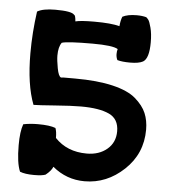

<svg xmlns="http://www.w3.org/2000/svg" viewBox="-53 -776 739 836"><g transform="rotate(5 317.0 -358.0)"><path d="M48 -120Q48 -180 60 -212Q90 -218 124 -218Q176 -218 201 -208Q207 -193 207 -165Q260 -109 346 -109Q400 -109 435 -138.5Q470 -168 470 -217Q470 -271 427 -291Q384 -311 304 -311Q262 -311 190 -305.5Q118 -300 97 -300Q64 -386 64 -523Q64 -613 77 -706Q102 -721 156 -721Q228 -721 239 -706Q245 -705 247 -678Q271 -684 329 -684Q403 -684 440 -674Q442 -699 449 -716Q472 -728 511 -728Q535 -728 553 -723Q557 -720 562.5 -713Q568 -706 575 -679.5Q582 -653 582 -616Q582 -545 556 -530Q538 -520 500 -520Q465 -520 444 -526Q438 -538 438 -552Q438 -564 441 -574Q419 -588 330 -588Q220 -588 196 -580Q182 -561 182 -523Q182 -503 188.5 -468Q195 -433 206 -429L216 -430H240H267Q365 -430 432.5 -414Q500 -398 534 -368.5Q568 -339 581.5 -307Q595 -275 595 -235Q595 -130 519.5 -59Q444 12 347 12Q268 12 207 -39Q200 -21 176 -2Q161 4 126 4Q86 4 64 -5Q48 -42 48 -120Z"/></g></svg>

Font: Gorditas
Style: Regular
Weight: 400
Designer: Gustavo Dipre (gbrenda1987@gmail.com)
Foundry: Gustavo Dipre (gbrenda1987@gmail.com)
Version: Version 1.001